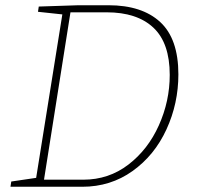

<svg xmlns="http://www.w3.org/2000/svg" viewBox="-20 -713 757 733"><path d="M394 -693Q522 -693 591.5 -629Q661 -565 661 -429Q661 -318 615.5 -219Q570 -120 486 -60Q402 0 294 0H20L23 -20L118 -34L218 -658L125 -668L128 -688L280 -693ZM298 -27Q395 -27 470 -84.5Q545 -142 586.5 -234.5Q628 -327 628 -427Q628 -549 565.5 -607.5Q503 -666 387 -666H249L148 -27Z"/></svg>

Font: Bitter Pro ExtraLight
Style: Italic
Weight: 275
Italic angle: -9°
Designer: Sol Matas, and Bitter project Authors
Foundry: Sol Matas
Version: Version 1.010